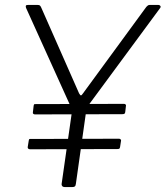

<svg xmlns="http://www.w3.org/2000/svg" viewBox="-20 -762 674 782"><path d="M625 -742Q630 -742 633 -738Q636 -734 632 -729L340 -333Q336 -329 334 -324.5Q332 -320 331 -310L289 -13Q288 -5 284.5 -2.5Q281 0 273 0H244Q237 0 233.5 -4Q230 -8 231 -13L272 -300Q273 -308 273 -312Q273 -316 271 -321L86 -730Q84 -736 85.5 -739Q87 -742 95 -742H132Q140 -742 143 -739Q146 -736 148 -731L302 -382Q307 -373 310 -373.5Q313 -374 319 -383L576 -734Q582 -740 584.5 -741Q587 -742 595 -742H625ZM490 -305Q489 -300 486.5 -298.5Q484 -297 478 -297L123 -296Q118 -296 115.5 -298.5Q113 -301 114 -305L117 -331Q118 -336 119 -337Q120 -338 123 -338L485 -339Q489 -339 491.5 -336.5Q494 -334 493 -331ZM469 -163Q468 -158 466 -156.5Q464 -155 458 -155L103 -154Q98 -154 95 -156.5Q92 -159 93 -164L97 -189Q98 -194 99 -195Q100 -196 102 -196L465 -197Q468 -197 471 -194.5Q474 -192 473 -189Z"/></svg>

Font: Libre Franklin ExtraLight
Style: Italic
Weight: 250
Italic angle: -8°
Designer: Pablo Impallari, Rodrigo Fuenzalida, Nhung Nguyen
Foundry: Impallari Type
Version: Version 3.000